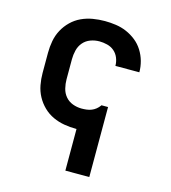

<svg xmlns="http://www.w3.org/2000/svg" viewBox="-110 -617 821 922"><g transform="rotate(15 300.0 -156.5)"><path d="M300 215V8H298Q268 8 238.5 3Q209 -2 182 -14.5Q155 -27 133.5 -48Q112 -69 98 -95Q84 -121 78.5 -150.5Q73 -180 73 -210V-310Q73 -340 78.5 -369.5Q84 -399 98 -425Q112 -451 133.5 -472Q155 -493 182 -505.5Q209 -518 238.5 -523Q268 -528 298 -528Q325 -528 353 -524Q381 -520 406.5 -509Q432 -498 454 -480.5Q476 -463 491 -439Q506 -415 513.5 -388Q521 -361 521 -333H402Q402 -353 394.5 -372Q387 -391 372 -404Q357 -417 337 -422Q317 -427 298 -427Q275 -427 253.5 -419Q232 -411 217.5 -394Q203 -377 197.5 -354.5Q192 -332 192 -310V-210Q192 -188 197.5 -165.5Q203 -143 217.5 -126Q232 -109 253.5 -101Q275 -93 298 -93Q310 -93 322.5 -94.5Q335 -96 346.5 -100.5Q358 -105 368 -113Q378 -121 385 -131L386 -133H419V215Z"/></g></svg>

Font: Iosevka Fixed Extended
Style: Bold
Weight: 700
Width: 7
Monospace: yes
Designer: Belleve Invis
Foundry: Belleve Invis
Version: Version 24.1.1; ttfautohint (v1.8.4)